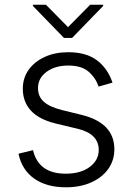

<svg xmlns="http://www.w3.org/2000/svg" viewBox="-20 -771 553 802"><path d="M449.9 -425.8 392 -409.4Q379.3 -446.4 349.8 -471.8Q320.3 -497.2 265.3 -497.2Q210.2 -497.2 174.5 -470.9Q138.8 -444.6 138.8 -403.1Q138.8 -367.5 163.2 -345.9Q187.5 -324.2 238.3 -311.4L320.7 -291.2Q457.7 -257.5 457.7 -147.4Q457.7 -101.2 432.2 -65.3Q406.6 -29.5 361 -9.1Q315.3 11.4 255.3 11.4Q175.1 11.4 123.4 -24.7Q71.7 -60.7 57.2 -128.9L117.9 -143.8Q141 -45.5 254.3 -45.5Q317.1 -45.5 354.8 -73.7Q392.4 -101.9 392.4 -144.5Q392.4 -212.4 303.6 -233.3L214.5 -254.6Q143.5 -271.7 109.4 -308.6Q75.3 -345.5 75.3 -400.2Q75.3 -445.3 99.8 -479.6Q124.3 -513.8 167.3 -533.4Q210.2 -552.9 265.3 -552.9Q340.2 -552.9 385.1 -519Q430 -485.1 449.9 -425.8ZM171.9 -751.1 264.2 -657.7 356.5 -751.1H410.9V-746.1L281.2 -612.6H247.2L117.5 -746.1V-751.1Z"/></svg>

Font: Inter UI Light
Style: Regular
Weight: 300
Designer: Rasmus Andersson
Foundry: rsms
Version: 3.2;8d6f07862